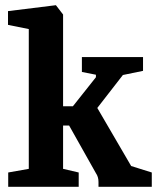

<svg xmlns="http://www.w3.org/2000/svg" viewBox="-20 -719 604 739"><path d="M11.6 0V-55.1L90.8 -69.1V-607.1L10.8 -623.3V-676.2L195.2 -699L222.8 -663.1V-309.9H260.5L349.2 -421.7V-431.4L295.2 -442V-499.3H530.5V-446.3L453 -430.3L354.5 -303.5L484.8 -80L564.2 -55.1V0H359.1V-18.8Q359.1 -38.3 349.1 -52.6L246 -235.9H222.8V-69.1L282.9 -55.1V0Z"/></svg>

Font: Faustina Light
Style: Regular
Weight: 300
Designer: Alfonso Garcia
Foundry: http://www.omnibus-type.com
Version: Version 1.200